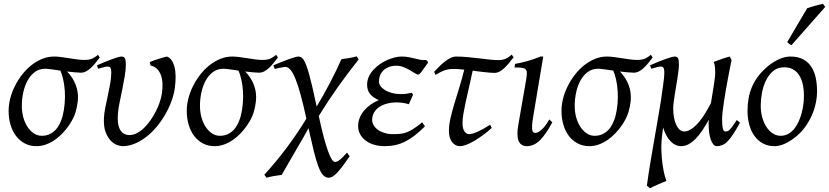

<svg xmlns="http://www.w3.org/2000/svg" viewBox="-20 -758 4413 1022"><path d="M312.5 -137.2Q321.3 -171.4 324.2 -206.5Q327.1 -241.7 325 -274.2Q322.8 -306.6 316.4 -334.7Q310.1 -362.8 301.3 -382.3Q274.4 -386.2 252.4 -389.2Q230.5 -392.1 221.2 -392.1Q189.5 -392.1 166 -375Q142.6 -357.9 127.2 -330.1Q111.8 -302.2 104 -266.8Q96.2 -231.4 96.2 -194.8Q96.2 -162.1 104.2 -133.1Q112.3 -104 126.7 -82.3Q141.1 -60.5 160.4 -47.9Q179.7 -35.2 202.1 -35.2Q225.6 -35.2 243.4 -43.5Q261.2 -51.8 274.9 -65.9Q288.6 -80.1 297.6 -98.6Q306.6 -117.2 312.5 -137.2ZM511.2 -452.1Q499 -436.5 487.3 -421.9Q475.6 -407.2 463.4 -396Q451.2 -384.8 438 -377.9Q424.8 -371.1 410.2 -371.1Q397.5 -371.1 378.2 -373Q358.9 -375 336.9 -377.4Q361.3 -351.6 374.5 -325.4Q387.7 -299.3 392.3 -272.2Q397 -245.1 393.8 -217.3Q390.6 -189.5 382.3 -161.1Q377.9 -146 368.4 -126.7Q358.9 -107.4 344.7 -87.4Q330.6 -67.4 312.3 -48.1Q293.9 -28.8 272.2 -13.7Q250.5 1.5 225.6 10.7Q200.7 20 173.8 20Q139.6 20 112.3 5.6Q85 -8.8 65.7 -33.9Q46.4 -59.1 36.1 -93.5Q25.9 -127.9 25.9 -168Q25.9 -201.2 34.9 -235.6Q43.9 -270 60.3 -302Q76.7 -334 98.9 -362.3Q121.1 -390.6 147.9 -411.6Q174.8 -432.6 205.1 -444.8Q235.4 -457 267.1 -457Q286.6 -457 307.4 -454.1Q328.1 -451.2 348.9 -448Q369.6 -444.8 389.9 -441.9Q410.2 -439 429.2 -439Q457 -439 472.9 -447Q488.8 -455.1 501.5 -466.3Z M910.2 -287.1Q905.3 -253.4 892.1 -217.8Q878.9 -182.1 859.1 -147.9Q839.4 -113.8 814 -83.3Q788.6 -52.7 759 -29.8Q729.5 -6.8 697.3 6.6Q665 20 631.8 20Q620.1 20 602.8 13.7Q585.4 7.3 569.3 -9.3Q553.2 -25.9 542.2 -54.7Q531.2 -83.5 533.2 -127.9Q534.2 -154.3 540.5 -185.5Q546.9 -216.8 554 -249.5Q561 -282.2 566.7 -313.5Q572.3 -344.7 572.3 -371.1Q572.3 -382.3 570.8 -388.9Q569.3 -395.5 566.7 -398.7Q564 -401.9 560.3 -402.8Q556.6 -403.8 552.2 -403.8Q547.9 -403.8 539.6 -402.1Q531.2 -400.4 522.9 -397.9Q513.2 -395.5 502 -392.1L496.1 -410.2Q516.6 -419.4 537.4 -428Q558.1 -436.5 575.7 -442.9Q593.3 -449.2 606.7 -453.1Q620.1 -457 626 -457Q640.1 -457 645 -447.8Q649.9 -438.5 649.9 -416Q649.9 -388.2 644 -353Q638.2 -317.9 630.9 -282Q623.5 -246.1 616.7 -212.9Q609.9 -179.7 607.9 -155.8Q602.5 -97.2 619.1 -68.1Q635.7 -39.1 668.9 -39.1Q689.5 -39.1 709.7 -49.8Q730 -60.5 748 -78.4Q766.1 -96.2 782 -119.1Q797.9 -142.1 810.3 -166.7Q822.8 -191.4 830.8 -215.8Q838.9 -240.2 841.8 -261.2Q846.2 -290.5 844.7 -315.4Q843.3 -340.3 835.9 -359.6Q828.6 -378.9 815.2 -391.8Q801.8 -404.8 781.7 -409.2L776.9 -427.7Q785.6 -431.6 797.6 -435.8Q809.6 -439.9 822.3 -444.1Q835 -448.2 846.9 -451.4Q858.9 -454.6 868.2 -457Q896.5 -447.3 908.4 -403.3Q920.4 -359.4 910.2 -287.1Z M1260.7 -137.2Q1269.5 -171.4 1272.5 -206.5Q1275.4 -241.7 1273.2 -274.2Q1271 -306.6 1264.6 -334.7Q1258.3 -362.8 1249.5 -382.3Q1222.7 -386.2 1200.7 -389.2Q1178.7 -392.1 1169.4 -392.1Q1137.7 -392.1 1114.3 -375Q1090.8 -357.9 1075.4 -330.1Q1060.1 -302.2 1052.2 -266.8Q1044.4 -231.4 1044.4 -194.8Q1044.4 -162.1 1052.5 -133.1Q1060.5 -104 1075 -82.3Q1089.4 -60.5 1108.6 -47.9Q1127.9 -35.2 1150.4 -35.2Q1173.8 -35.2 1191.7 -43.5Q1209.5 -51.8 1223.1 -65.9Q1236.8 -80.1 1245.8 -98.6Q1254.9 -117.2 1260.7 -137.2ZM1459.5 -452.1Q1447.3 -436.5 1435.5 -421.9Q1423.8 -407.2 1411.6 -396Q1399.4 -384.8 1386.2 -377.9Q1373 -371.1 1358.4 -371.1Q1345.7 -371.1 1326.4 -373Q1307.1 -375 1285.2 -377.4Q1309.6 -351.6 1322.8 -325.4Q1335.9 -299.3 1340.6 -272.2Q1345.2 -245.1 1342 -217.3Q1338.9 -189.5 1330.6 -161.1Q1326.2 -146 1316.7 -126.7Q1307.1 -107.4 1293 -87.4Q1278.8 -67.4 1260.5 -48.1Q1242.2 -28.8 1220.5 -13.7Q1198.7 1.5 1173.8 10.7Q1148.9 20 1122.1 20Q1087.9 20 1060.5 5.6Q1033.2 -8.8 1013.9 -33.9Q994.6 -59.1 984.4 -93.5Q974.1 -127.9 974.1 -168Q974.1 -201.2 983.2 -235.6Q992.2 -270 1008.5 -302Q1024.9 -334 1047.1 -362.3Q1069.3 -390.6 1096.2 -411.6Q1123 -432.6 1153.3 -444.8Q1183.6 -457 1215.3 -457Q1234.9 -457 1255.6 -454.1Q1276.4 -451.2 1297.1 -448Q1317.9 -444.8 1338.1 -441.9Q1358.4 -439 1377.4 -439Q1405.3 -439 1421.1 -447Q1437 -455.1 1449.7 -466.3Z M1841.3 74.2Q1819.3 106 1803 127.4Q1786.6 148.9 1773.4 162.6Q1760.3 176.3 1750 182.1Q1739.7 188 1730.5 188Q1712.4 188 1699.2 173.3Q1686 158.7 1674.1 126.7Q1662.1 94.7 1649.9 44.7Q1637.7 -5.4 1622.1 -75.7Q1608.9 -50.8 1590.8 -19.5Q1572.8 11.7 1553.2 45.2Q1533.7 78.6 1514.6 111.8Q1495.6 145 1479.5 172.9Q1460.9 175.3 1438.7 179Q1416.5 182.6 1398.4 188L1387.2 171.9Q1452.6 100.1 1508.8 24.7Q1564.9 -50.8 1610.8 -126.5Q1594.7 -201.2 1580.3 -253.4Q1565.9 -305.7 1552.5 -338.6Q1539.1 -371.6 1525.9 -386.7Q1512.7 -401.9 1498.5 -401.9Q1494.1 -401.9 1485.1 -400.1Q1476.1 -398.4 1466.3 -396.5Q1455.1 -394 1442.4 -391.1L1435.1 -410.2Q1455.6 -418.9 1476.8 -427.5Q1498 -436 1516.4 -442.6Q1534.7 -449.2 1548.3 -453.1Q1562 -457 1567.4 -457Q1575.7 -457 1582.8 -453.4Q1589.8 -449.7 1596.4 -439.5Q1603 -429.2 1610.1 -410.9Q1617.2 -392.6 1625.5 -362.8Q1633.8 -333 1643.6 -290.8Q1653.3 -248.5 1665.5 -190.9Q1704.1 -254.9 1738 -320.1Q1772 -385.3 1797.4 -442.9Q1815.4 -445.3 1837.9 -449Q1860.4 -452.6 1878.4 -458L1889.2 -441.9Q1831.1 -368.7 1778.3 -294.4Q1725.6 -220.2 1676.8 -140.6Q1690.4 -77.1 1702.6 -31Q1714.8 15.1 1725.6 45.2Q1736.3 75.2 1745.6 89.6Q1754.9 104 1763.2 104Q1775.4 104 1790.8 91.1Q1806.2 78.1 1827.1 54.2Z M2259.3 -425.8Q2237.3 -393.6 2224.6 -377.2Q2211.9 -360.8 2205.1 -360.8Q2200.2 -360.8 2188.7 -368.2Q2177.2 -375.5 2161.6 -384.5Q2146 -393.6 2127.4 -400.9Q2108.9 -408.2 2090.3 -408.2Q2067.9 -408.2 2050.5 -401.6Q2033.2 -395 2021.2 -383.5Q2009.3 -372.1 2003.2 -356.7Q1997.1 -341.3 1997.1 -323.2Q1997.1 -312.5 2004.6 -301Q2012.2 -289.6 2027.1 -279.8Q2042 -270 2064.2 -263.7Q2086.4 -257.3 2115.2 -257.3Q2130.9 -257.3 2145.3 -259.3Q2159.7 -261.2 2171.9 -264.2L2178.7 -253.9L2156.2 -203.1Q2141.1 -208 2124 -210.4Q2106.9 -212.9 2091.3 -212.9Q2063.5 -212.9 2039.8 -206.5Q2016.1 -200.2 1998.5 -188.2Q1981 -176.3 1970.9 -158.7Q1960.9 -141.1 1960.9 -119.1Q1960.9 -105 1969 -91.3Q1977.1 -77.6 1991.7 -67.1Q2006.3 -56.6 2026.9 -50.3Q2047.4 -43.9 2072.3 -43.9Q2094.2 -43.9 2111.3 -45.7Q2128.4 -47.4 2145.5 -54Q2162.6 -60.5 2181.9 -73Q2201.2 -85.4 2227.1 -106.9L2242.2 -85.9Q2214.4 -58.1 2189 -38.1Q2163.6 -18.1 2137.9 -5.1Q2112.3 7.8 2085.4 13.9Q2058.6 20 2028.3 20Q1995.6 20 1969.2 11.7Q1942.9 3.4 1924.6 -11Q1906.2 -25.4 1896.2 -44.9Q1886.2 -64.5 1886.2 -86.9Q1886.2 -110.4 1895 -131.6Q1903.8 -152.8 1918.7 -170.4Q1933.6 -188 1953.6 -201.9Q1973.6 -215.8 1996.1 -225.1Q1966.8 -237.3 1950.4 -257.1Q1934.1 -276.9 1934.1 -307.1Q1934.1 -329.6 1943.1 -349.4Q1952.1 -369.1 1967 -385.7Q1981.9 -402.3 2001.2 -415.8Q2020.5 -429.2 2040.8 -438.2Q2061 -447.3 2080.6 -452.1Q2100.1 -457 2116.2 -457Q2139.2 -457 2156.7 -453.6Q2174.3 -450.2 2189.5 -446.3Q2204.6 -442.4 2218.3 -439.7Q2231.9 -437 2247.1 -439Q2251.5 -436.5 2253.9 -433.6Q2256.3 -430.7 2259.3 -425.8Z M2597.7 -77.1Q2575.2 -56.6 2551.3 -39.1Q2527.3 -21.5 2504.9 -8.3Q2482.4 4.9 2462.4 12.5Q2442.4 20 2427.7 20Q2403.8 20 2386.7 -1.2Q2369.6 -22.5 2369.6 -62Q2369.6 -92.3 2377.9 -128.7Q2386.2 -165 2398.7 -206.5Q2411.1 -248 2425.3 -293.5Q2439.5 -338.9 2451.2 -387.2Q2434.6 -389.2 2420.7 -390.1Q2406.7 -391.1 2396.5 -391.1Q2382.8 -391.1 2371.6 -389.6Q2360.4 -388.2 2349.1 -384.5Q2337.9 -380.9 2325.7 -374.8Q2313.5 -368.7 2298.3 -359.4L2291 -376Q2303.7 -389.6 2318.1 -404.1Q2332.5 -418.5 2347.7 -430.2Q2362.8 -441.9 2378.2 -449.5Q2393.6 -457 2408.2 -457Q2437 -457 2468.5 -454.1Q2500 -451.2 2529.8 -447.5Q2559.6 -443.8 2586.2 -440.9Q2612.8 -438 2631.8 -438Q2645.5 -438 2656.2 -440.4Q2667 -442.9 2675.3 -447Q2683.6 -451.2 2690.4 -456.3Q2697.3 -461.4 2703.6 -467.3L2713.9 -453.1Q2701.7 -437.5 2689.5 -422.6Q2677.2 -407.7 2664.8 -396Q2652.3 -384.3 2639.4 -377.2Q2626.5 -370.1 2612.8 -370.1Q2603 -370.1 2589.8 -371.1Q2576.7 -372.1 2561.5 -373.8Q2546.4 -375.5 2529.5 -377.4Q2512.7 -379.4 2496.1 -381.8Q2486.3 -335 2476.6 -293.5Q2466.8 -252 2459.2 -216.8Q2451.7 -181.6 2446.8 -153.1Q2441.9 -124.5 2441.9 -103Q2441.9 -72.8 2452.6 -58.3Q2463.4 -43.9 2477.1 -43.9Q2485.8 -43.9 2497.8 -47.6Q2509.8 -51.3 2524.4 -57.9Q2539.1 -64.5 2555.4 -73.7Q2571.8 -83 2588.9 -94.2Z M2919.9 -106.9Q2887.2 -44.9 2855 -12.5Q2822.8 20 2784.7 20Q2719.2 20 2738.8 -92.8L2777.8 -316.9Q2782.7 -345.2 2784.2 -361.8Q2785.6 -378.4 2780 -386.5Q2774.4 -394.5 2760 -396.7Q2745.6 -398.9 2718.8 -398.9L2721.7 -418Q2752.4 -423.3 2788.3 -433.1Q2824.2 -442.9 2856.4 -457H2871.6L2818.8 -141.1Q2813 -108.4 2812.3 -90.3Q2811.5 -72.3 2813.7 -63.5Q2815.9 -54.7 2820.8 -52.7Q2825.7 -50.8 2831.5 -50.8Q2842.8 -50.8 2861.6 -66.4Q2880.4 -82 2903.8 -122.1Z M3255.4 -137.2Q3264.2 -171.4 3267.1 -206.5Q3270 -241.7 3267.8 -274.2Q3265.6 -306.6 3259.3 -334.7Q3252.9 -362.8 3244.1 -382.3Q3217.3 -386.2 3195.3 -389.2Q3173.3 -392.1 3164.1 -392.1Q3132.3 -392.1 3108.9 -375Q3085.4 -357.9 3070.1 -330.1Q3054.7 -302.2 3046.9 -266.8Q3039.1 -231.4 3039.1 -194.8Q3039.1 -162.1 3047.1 -133.1Q3055.2 -104 3069.6 -82.3Q3084 -60.5 3103.3 -47.9Q3122.6 -35.2 3145 -35.2Q3168.5 -35.2 3186.3 -43.5Q3204.1 -51.8 3217.8 -65.9Q3231.4 -80.1 3240.5 -98.6Q3249.5 -117.2 3255.4 -137.2ZM3454.1 -452.1Q3441.9 -436.5 3430.2 -421.9Q3418.5 -407.2 3406.2 -396Q3394 -384.8 3380.9 -377.9Q3367.7 -371.1 3353 -371.1Q3340.3 -371.1 3321 -373Q3301.8 -375 3279.8 -377.4Q3304.2 -351.6 3317.4 -325.4Q3330.6 -299.3 3335.2 -272.2Q3339.8 -245.1 3336.7 -217.3Q3333.5 -189.5 3325.2 -161.1Q3320.8 -146 3311.3 -126.7Q3301.8 -107.4 3287.6 -87.4Q3273.4 -67.4 3255.1 -48.1Q3236.8 -28.8 3215.1 -13.7Q3193.4 1.5 3168.5 10.7Q3143.6 20 3116.7 20Q3082.5 20 3055.2 5.6Q3027.8 -8.8 3008.5 -33.9Q2989.3 -59.1 2979 -93.5Q2968.8 -127.9 2968.8 -168Q2968.8 -201.2 2977.8 -235.6Q2986.8 -270 3003.2 -302Q3019.5 -334 3041.7 -362.3Q3064 -390.6 3090.8 -411.6Q3117.7 -432.6 3147.9 -444.8Q3178.2 -457 3210 -457Q3229.5 -457 3250.2 -454.1Q3271 -451.2 3291.7 -448Q3312.5 -444.8 3332.8 -441.9Q3353 -439 3372.1 -439Q3399.9 -439 3415.8 -447Q3431.6 -455.1 3444.3 -466.3Z M3918.9 -105Q3898.4 -67.4 3882.3 -43.2Q3866.2 -19 3852.1 -4.9Q3837.9 9.3 3824 14.6Q3810.1 20 3794.9 20Q3784.7 20 3776.6 10Q3768.6 0 3762.9 -16.4Q3757.3 -32.7 3754.6 -54.2Q3752 -75.7 3752 -99.1Q3752 -104 3752.2 -109.4Q3752.4 -114.7 3752.9 -120.6Q3735.8 -89.4 3718.3 -63.5Q3700.7 -37.6 3682.4 -19Q3664.1 -0.5 3645 9.8Q3626 20 3606 20Q3589.8 20 3575.2 12.9Q3560.5 5.9 3548.3 -7.1Q3536.1 -20 3526.4 -38.3Q3516.6 -56.6 3509.8 -79.1L3505.9 -50.8Q3499 -0.5 3500.5 43.2Q3502 86.9 3507.1 120.6Q3512.2 154.3 3518.3 176.5Q3524.4 198.7 3526.9 205.1Q3519.5 208 3507.3 213.1Q3495.1 218.3 3481.9 224.1Q3468.8 230 3457 235.6Q3445.3 241.2 3439.5 244.1L3423.3 230Q3426.8 202.1 3432.4 166.5Q3438 130.9 3444.6 90.8Q3451.2 50.8 3458.7 8.3Q3466.3 -34.2 3473.4 -75.9Q3480.5 -117.7 3487.1 -156.5Q3493.7 -195.3 3499 -228Q3501 -247.1 3504.2 -266.8Q3507.3 -286.6 3509.8 -305.2Q3512.2 -323.7 3514.2 -340.8Q3516.1 -357.9 3516.1 -371.1Q3516.1 -382.3 3514.6 -388.9Q3513.2 -395.5 3510.5 -398.7Q3507.8 -401.9 3504.4 -402.8Q3501 -403.8 3497.1 -403.8Q3492.2 -403.8 3483.9 -402.1Q3475.6 -400.4 3467.3 -397.9Q3457.5 -395.5 3446.8 -392.1L3439.9 -410.2Q3460.4 -419.4 3481.2 -428Q3502 -436.5 3520 -442.9Q3538.1 -449.2 3551.5 -453.1Q3564.9 -457 3570.8 -457Q3584.5 -457 3589.1 -447.8Q3593.8 -438.5 3593.8 -416Q3593.8 -401.9 3591.6 -382.3Q3589.4 -362.8 3585.9 -341.1Q3582.5 -319.3 3578.6 -296.4Q3574.7 -273.4 3571.3 -252Q3567.9 -230.5 3565.7 -211.9Q3563.5 -193.4 3563.5 -180.2Q3563.5 -153.3 3567.9 -130.9Q3572.3 -108.4 3580.1 -92.3Q3587.9 -76.2 3598.6 -67.1Q3609.4 -58.1 3622.1 -58.1Q3651.9 -58.1 3687.7 -94.2Q3723.6 -130.4 3764.2 -209Q3768.1 -233.4 3772.2 -257.6Q3776.4 -281.7 3779.5 -303.5Q3782.7 -325.2 3784.9 -342.8Q3787.1 -360.4 3787.1 -371.1Q3787.1 -386.7 3785.4 -402.8Q3783.7 -418.9 3778.8 -428.2Q3787.6 -431.6 3798.1 -435.5Q3808.6 -439.5 3819.8 -443.4Q3831.1 -447.3 3842.3 -450.9Q3853.5 -454.6 3863.8 -457Q3867.7 -451.7 3870.1 -447Q3872.6 -442.4 3874 -438Q3871.1 -423.8 3866.2 -399.4Q3861.3 -375 3855.7 -345.5Q3850.1 -315.9 3844.5 -283.7Q3838.9 -251.5 3834.2 -221.2Q3829.6 -190.9 3826.7 -165.5Q3823.7 -140.1 3823.7 -124Q3823.7 -102.1 3825.2 -88.9Q3826.7 -75.7 3829.1 -68.8Q3831.5 -62 3834.7 -60.1Q3837.9 -58.1 3841.8 -58.1Q3846.7 -58.1 3851.3 -59.3Q3856 -60.5 3862.5 -66.4Q3869.1 -72.3 3878.4 -84.7Q3887.7 -97.2 3901.9 -119.1Z M4259.3 -246.1Q4259.3 -320.8 4231.9 -360.4Q4204.6 -399.9 4154.3 -399.9Q4119.1 -399.9 4095.2 -379.6Q4071.3 -359.4 4056.6 -328.6Q4042 -297.9 4035.6 -262Q4029.3 -226.1 4029.3 -194.8Q4029.3 -162.1 4037.4 -133.1Q4045.4 -104 4059.8 -82.3Q4074.2 -60.5 4093.5 -47.9Q4112.8 -35.2 4135.3 -35.2Q4157.7 -35.2 4175.5 -45.2Q4193.4 -55.2 4207.3 -72Q4221.2 -88.9 4231 -110.6Q4240.7 -132.3 4247.1 -155.8Q4253.4 -179.2 4256.3 -202.6Q4259.3 -226.1 4259.3 -246.1ZM4329.1 -272.9Q4329.1 -240.2 4321.8 -206.8Q4314.5 -173.3 4300.3 -141.8Q4286.1 -110.4 4265.4 -81.8Q4244.6 -53.2 4217.3 -30.8Q4204.6 -20.5 4190.4 -11.2Q4176.3 -2 4161.6 5.1Q4147 12.2 4131.8 16.1Q4116.7 20 4102.1 20Q4067.9 20 4041.3 5.6Q4014.6 -8.8 3996.3 -33.9Q3978 -59.1 3968.5 -93.5Q3959 -127.9 3959 -168Q3959 -203.1 3964.8 -235.6Q3970.7 -268.1 3983.9 -298.3Q3997.1 -328.6 4019 -356.4Q4041 -384.3 4073.2 -410.2Q4098.1 -429.7 4127.9 -443.4Q4157.7 -457 4188 -457Q4226.1 -457 4252.9 -443.4Q4279.8 -429.7 4296.6 -405.3Q4313.5 -380.9 4321.3 -347.2Q4329.1 -313.5 4329.1 -272.9ZM4193.4 -518.1Q4186 -520.5 4181.9 -523.4Q4177.7 -526.4 4170.4 -534.2L4276.4 -713.9Q4284.2 -716.8 4294.9 -720.2Q4305.7 -723.6 4317.1 -726.8Q4328.6 -730 4340.1 -732.7Q4351.6 -735.4 4360.4 -737.8L4372.6 -721.2Z"/></svg>

Font: Gentium Plus
Style: Italic
Weight: 400
Italic angle: -8°
Designer: J. Victor Gaultney, Annie Olsen, Iska Routamaa
Foundry: SIL International
Version: Version 1.510